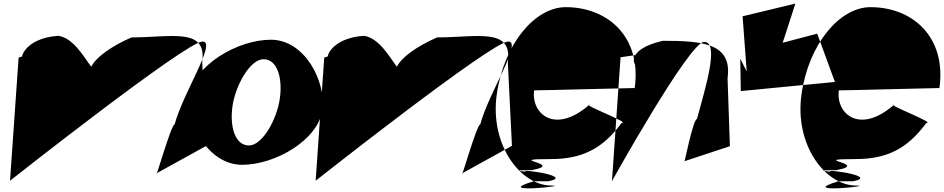

<svg xmlns="http://www.w3.org/2000/svg" viewBox="-20 -817 5275 1073"><path d="M84 -495 36 193C36 193 1022 -585 1112 -585C1194 -585 1003 -299 956 -122C936 -122 848 196 854 152L1133 -2L1110 -470C1137 -665 939 -608 715 -608C602 -559 515 -496 490 -444C450 -496 392 -604 306 -617C117 -604 85 -485 111 -485C148 -494 154 -521 154 -521C158 -519 84 -495 84 -495Z M1042 -288C1019 -125 1145 104 1333 104C1521 104 1758 -37 1781 -200C1804 -363 1682 -595 1494 -595C1306 -595 1065 -451 1042 -288ZM1279 -222C1295 -338 1377 -486 1453 -486C1529 -486 1560 -383 1544 -267C1528 -151 1447 -4 1371 -4C1295 -4 1263 -106 1279 -222Z M1792 -495 1744 193C1744 193 2730 -585 2820 -585C2902 -585 2711 -299 2664 -122C2644 -122 2556 196 2562 152L2841 -2L2818 -470C2845 -665 2647 -608 2423 -608C2310 -559 2223 -496 2198 -444C2158 -496 2100 -604 2014 -617C1825 -604 1793 -485 1819 -485C1856 -494 1862 -521 1862 -521C1866 -519 1792 -495 1792 -495Z M2756 -288C2795 -569 2968 -777 3142 -777C3376 -777 3567 -611 3527 -325C3484 -325 3023 -312 2965 -312C2947 -183 3080 -62 3274 -232C3231 -232 3511 -129 3453 -129C3346 17 3229 72 3058 72C2782 72 3148 98 2950 134C2718 134 3132 154 2961 154C2777 112 3218 164 3043 196H2963C2721 268 3174 220 3062 220C2888 220 2717 -8 2756 -288Z M3448 -497 3400 195C3400 195 3833 -583 3915 -583C4005 -583 3917 -310 3875 -152C3853 -152 3799 124 3805 84L4059 0L4046 -380C4073 -575 3908 -589 3684 -589C3471 -540 3510 -438 3566 -438C3603 -447 3614 -523 3614 -523C3618 -521 3448 -497 3448 -497Z M4130 -726 4153 -418 4117 -489 4120 -308 4646 -359 4547 -629 4354 -578 4425 -797Z M4459 -288C4498 -569 4671 -777 4845 -777C5079 -777 5270 -611 5230 -325C5187 -325 4726 -312 4668 -312C4650 -183 4783 -62 4977 -232C4934 -232 5214 -129 5156 -129C5049 17 4932 72 4761 72C4485 72 4851 98 4653 134C4421 134 4835 154 4664 154C4480 112 4921 164 4746 196H4666C4424 268 4877 220 4765 220C4591 220 4420 -8 4459 -288Z"/></svg>

Font: Chaingun
Style: Ita
Weight: 400
Version: Version 0.91